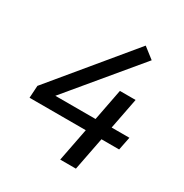

<svg xmlns="http://www.w3.org/2000/svg" viewBox="-171 -875 963 1007"><g transform="rotate(30 310.0 -371.0)"><path d="M32 -200.5H372.5L333.5 0H428.5L467.5 -200.5H574.5L590.5 -280.5H483L519.5 -468.5H424.5L387.5 -277H144L488.5 -691L423 -742L36.5 -275Z"/></g></svg>

Font: Monaspace Krypton
Style: Italic
Weight: 400
Italic angle: -11°
Designer: Riley Cran & the Lettermatic Team
Foundry: Lettermatic
Version: Version 1.101 (Monaspace Krypton)